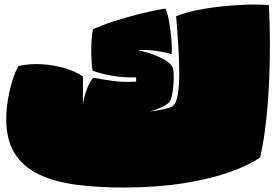

<svg xmlns="http://www.w3.org/2000/svg" viewBox="-20 -814 1248 859"><path d="M534 25Q415 25 318.5 12Q222 -1 152.5 -34.5Q83 -68 45.5 -128Q8 -188 8 -282Q8 -323 15.5 -368Q23 -413 35.5 -453.5Q48 -494 63 -519Q116 -530 169 -526.5Q222 -523 269.5 -509Q317 -495 351 -472V-348Q356 -383 370 -418.5Q384 -454 398 -466Q436 -459 485 -452Q534 -445 589 -449V-468Q531 -466 477 -476Q423 -486 394 -498Q391 -516 389 -551Q387 -586 389 -623Q391 -660 396 -683Q437 -702 491.5 -719.5Q546 -737 606 -752Q666 -767 720 -776Q730 -754 736.5 -717.5Q743 -681 746.5 -641.5Q750 -602 748 -571Q722 -580 680.5 -586Q639 -592 596 -590Q652 -577 683.5 -563Q715 -549 730.5 -537Q746 -525 751 -515Q756 -506 757 -483.5Q758 -461 756 -434.5Q754 -408 749 -386Q744 -364 737 -356Q709 -331 650 -315Q691 -320 719.5 -327Q748 -334 756 -342Q770 -356 776 -393.5Q782 -431 782 -485Q782 -539 778 -605Q774 -671 768 -741Q803 -756 854.5 -767Q906 -778 964.5 -784.5Q1023 -791 1080 -793Q1137 -795 1183 -791Q1187 -715 1187.5 -628Q1188 -541 1184 -450.5Q1180 -360 1170.5 -273Q1161 -186 1144 -110Q1095 -75 1007.5 -44Q920 -13 800 6Q680 25 534 25Z"/></svg>

Font: Oi
Style: Regular
Weight: 400
Designer: Kostas Bartsokas, Mohamad Dakak
Foundry: Foundry5
Version: Version 4.000